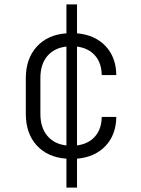

<svg xmlns="http://www.w3.org/2000/svg" viewBox="-20 -710 640 870"><path d="M281 140V9Q196 3 146.5 -51Q97 -105 97 -194V-356Q97 -444 146.5 -498.5Q196 -553 281 -559V-690H329V-559Q410 -552 458 -501.5Q506 -451 507 -370H441Q440 -425 410.5 -458.5Q381 -492 329 -499V-51Q381 -58 410.5 -91.5Q440 -125 441 -180H507Q506 -99 458 -48.5Q410 2 329 9V140ZM163 -194Q163 -132 194.5 -94.5Q226 -57 281 -51V-499Q226 -493 194.5 -456Q163 -419 163 -356Z"/></svg>

Font: Tiny ExtraLight
Style: Regular
Weight: 200
Monospace: yes
Designer: Philipp Nurullin, Konstantin Bulenkov
Foundry: JetBrains
Version: Version 2.251; ttfautohint (v1.8.4.7-5d5b)